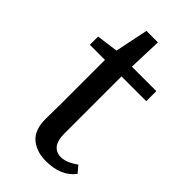

<svg xmlns="http://www.w3.org/2000/svg" viewBox="-187 -612 674 674"><g transform="rotate(45 150.0 -275.5)"><path d="M188 11Q140 11 111 -14Q82 -39 82 -94Q82 -111 82.5 -128Q83 -145 83 -172V-387H8V-428L121 -443L83 -412L114 -562H171L166 -419L165 -401V-104Q165 -68 178.5 -52Q192 -36 215 -36Q242 -36 277 -61L298 -36Q262 11 188 11ZM124 -387V-437H288V-387Z"/></g></svg>

Font: Lisu Bosa Light
Style: Regular
Weight: 300
Designer: David Morse, Annie Olsen, Victor Gaultney, Frank Grießhammer (Latin)
Foundry: SIL International
Version: Version 2.000